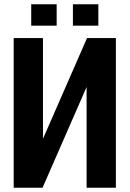

<svg xmlns="http://www.w3.org/2000/svg" viewBox="-20 -878 606 898"><path d="M522 0H385V-471L179 0H44V-700H181V-229L387 -700H522ZM126 -758V-858H245V-758ZM321 -758V-858H440V-758Z"/></svg>

Font: Tektur SemiCondensed SemiBold
Style: Regular
Weight: 600
Width: 4
Designer: Adam Jagosz
Foundry: Adam Jagosz
Version: Version 1.005;gftools[0.9.30]